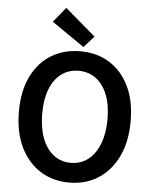

<svg xmlns="http://www.w3.org/2000/svg" viewBox="-64 -1049 890 1116"><g transform="rotate(5 381.0 -491.0)"><path d="M381 14Q285 14 211.5 -33Q138 -80 96.5 -166.5Q55 -253 55 -372Q55 -492 96.5 -577Q138 -662 211.5 -707Q285 -752 381 -752Q478 -752 551 -706.5Q624 -661 665.5 -576.5Q707 -492 707 -372Q707 -253 665.5 -166.5Q624 -80 551 -33Q478 14 381 14ZM381 -101Q439 -101 482 -134.5Q525 -168 548.5 -229Q572 -290 572 -372Q572 -455 548.5 -514.5Q525 -574 482 -606Q439 -638 381 -638Q323 -638 280 -606Q237 -574 214 -514.5Q191 -455 191 -372Q191 -290 214 -229Q237 -168 280 -134.5Q323 -101 381 -101ZM396 -778 206 -909 277 -996 455 -844Z"/></g></svg>

Font: Noto Sans TC Thin SemiBold
Style: Regular
Weight: 600
Version: Version 2.004-H2;hotconv 1.0.118;makeotfexe 2.5.65603